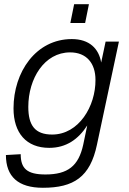

<svg xmlns="http://www.w3.org/2000/svg" viewBox="-20 -727 609 909"><path d="M313 -618H383L401 -707H331ZM183 162C329 162 407 111 439 -42L543 -530H480L459 -431C448 -497 403 -542 320 -542C150 -542 44 -386 44 -214C44 -97 105 -27 213 -27C294 -27 351 -68 393 -133L374 -42C352 59 301 99 195 99C107 99 78 70 78 3L8 7C8 109 66 162 183 162ZM227 -90C146 -90 114 -133 114 -221C114 -355 190 -479 312 -479C390 -479 432 -427 432 -349C433 -224 353 -90 227 -90Z"/></svg>

Font: Geist Light
Style: Italic
Weight: 300
Italic angle: -12°
Designer: Basement.studio, Andrés Briganti, Mateo Zaragoza
Foundry: Basement.studio, Vercel, Andrés Briganti, Guido Ferreyra, Mateo Zaragoza
Version: Version 1.500